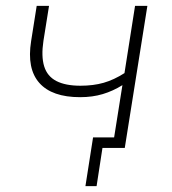

<svg xmlns="http://www.w3.org/2000/svg" viewBox="-20 -504 585 654"><path d="M309 130H271L297 -36H392L386 0H329ZM363 0 397 -214Q365 -194 330 -183.5Q295 -173 253 -173Q157 -173 114 -221.5Q71 -270 86 -364L105 -484H147L128 -365Q120 -312 130.5 -278Q141 -244 172 -228Q203 -212 254 -212Q298 -212 333 -222Q368 -232 404 -255L440 -484H482L405 0Z"/></svg>

Font: Nunito Sans 12pt ExtraLight
Style: Italic
Weight: 200
Italic angle: -9°
Designer: Vernon Adams
Foundry: Vernon Adams
Version: Version 3.101;gftools[0.9.27]